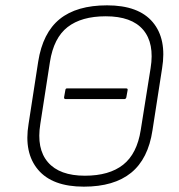

<svg xmlns="http://www.w3.org/2000/svg" viewBox="-20 -687 669 719"><path d="M226 -316Q219 -316 220 -323L225 -351Q226 -356 231 -356H452Q459 -356 458 -350L453 -322Q451 -316 446 -316ZM294 12Q176 12 122.5 -51.5Q69 -115 87 -223L123 -456Q140 -564 203.5 -615.5Q267 -667 381 -667Q499 -667 552 -604Q605 -541 587 -431L551 -199Q535 -92 471 -40Q407 12 294 12ZM298 -29Q389 -29 441 -70Q493 -111 507 -200L544 -432Q559 -525 516 -575.5Q473 -626 376 -626Q285 -626 233 -585.5Q181 -545 167 -455L131 -223Q116 -130 159.5 -79.5Q203 -29 298 -29Z"/></svg>

Font: Sofia Sans ExtraLight
Style: Italic
Weight: 250
Italic angle: -9°
Version: Version 4.100-B